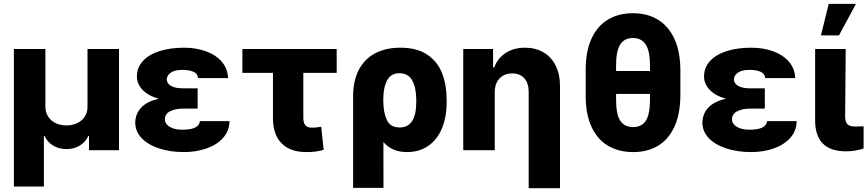

<svg xmlns="http://www.w3.org/2000/svg" viewBox="-20 -787 4549 1006"><path d="M52.7 -530.3H217.8V-228.5Q217.8 -199.7 231.7 -177.2Q245.6 -154.8 270.8 -142.3Q295.9 -129.9 328.1 -129.9Q360.4 -129.9 385.7 -142.3Q411.1 -154.8 425 -177.2Q439 -199.7 438.5 -228.5V-530.3H603.5V0H446.3V-74.2H442.4Q427.7 -42 397.5 -23.9Q367.2 -5.9 328.1 -5.9Q289.1 -5.9 258.8 -23.9Q228.5 -42 213.9 -74.2H210V190.4H52.7Z M812 -269.5Q757.3 -284.7 727.3 -315.9Q697.3 -347.2 697.3 -385.7Q697.3 -433.6 729 -467.8Q760.7 -502 816.7 -519.5Q872.6 -537.1 944.3 -537.1Q1007.8 -537.1 1059.8 -518.1Q1111.8 -499 1142.6 -462.9Q1173.3 -426.8 1174.8 -377.9H1017.6Q1016.1 -400.4 994.1 -410.6Q972.2 -420.9 934.6 -420.9Q896 -420.9 875.2 -406.5Q854.5 -392.1 853.5 -371.1Q854.5 -349.1 876.7 -336.7Q898.9 -324.2 937.5 -324.2H1015.6V-217.8H937.5Q898.9 -217.8 871.3 -204.1Q843.8 -190.4 843.8 -161.1Q843.8 -147 854.2 -134.8Q864.7 -122.6 885.5 -115Q906.2 -107.4 934.6 -107.4Q980 -107.4 1002.4 -118.7Q1024.9 -129.9 1027.3 -152.3H1182.6Q1181.6 -100.6 1148.4 -64Q1115.2 -27.3 1061 -8.8Q1006.8 9.8 944.3 9.8Q872.6 9.8 814.5 -9Q756.3 -27.8 722.7 -62.7Q689 -97.7 688.5 -144.5Q689.5 -191.4 720.5 -223.9Q751.5 -256.3 812 -269.5Z M1744.1 -405.3H1569.3V-169.9Q1569.3 -142.6 1580.1 -130.4Q1590.8 -118.2 1613.3 -118.2Q1628.9 -118.2 1640.1 -119.6Q1651.4 -121.1 1663.1 -123L1675.8 -2Q1653.8 4.4 1633.3 7.1Q1612.8 9.8 1584 9.8Q1501 9.8 1455.6 -35.9Q1410.2 -81.5 1410.2 -168.9V-405.3H1250V-530.3H1744.1Z M2078.1 -537.1Q2165 -537.1 2219.2 -500.2Q2273.4 -463.4 2296.9 -402.1Q2320.3 -340.8 2320.3 -262.7V-252.9Q2320.3 -173.3 2295.4 -114Q2270.5 -54.7 2223.6 -22.5Q2176.8 9.8 2112.3 9.8Q2033.7 9.8 1988.8 -43L1989.3 197.3H1830.1V-282.2Q1830.1 -363.3 1859.9 -420.7Q1889.6 -478 1945.3 -507.6Q2001 -537.1 2078.1 -537.1ZM2074.2 -119.1Q2161.1 -119.1 2161.1 -252.9V-262.7Q2161.1 -325.2 2140.6 -364.3Q2120.1 -403.3 2072.3 -403.3Q2028.3 -403.3 2008.3 -366Q1988.3 -328.6 1988.3 -265.6V-254.4Q1989.3 -195.3 2007.6 -157.2Q2025.9 -119.1 2074.2 -119.1Z M2572.3 0H2407.2V-530.3H2563.5V-433.6H2569.3Q2587.9 -482.4 2630.1 -509.8Q2672.4 -537.1 2730.5 -537.1Q2786.1 -537.1 2827.6 -512.7Q2869.1 -488.3 2891.6 -443.1Q2914.1 -397.9 2914.1 -337.9V199.2H2750V-306.6Q2750 -351.6 2727.1 -377Q2704.1 -402.3 2663.1 -402.3Q2622.1 -402.3 2597.2 -375.7Q2572.3 -349.1 2572.3 -303.7Z M3297.9 9.8Q3222.7 9.8 3166.5 -22.9Q3110.4 -55.7 3079.3 -122.3Q3048.3 -189 3048.8 -288.1V-418.9Q3048.3 -517.1 3079.1 -584.2Q3109.9 -651.4 3165.8 -684.6Q3221.7 -717.8 3296.9 -717.8Q3370.6 -717.8 3426.3 -684.6Q3481.9 -651.4 3513.2 -584.5Q3544.4 -517.6 3544.9 -418.9V-288.1Q3544.4 -189 3513.4 -122.3Q3482.4 -55.7 3427.2 -22.9Q3372.1 9.8 3297.9 9.8ZM3296.9 -587.9Q3250.5 -587.9 3229 -552.7Q3207.5 -517.6 3208 -441.4V-415H3385.7V-441.4Q3385.7 -520.5 3363 -554.2Q3340.3 -587.9 3296.9 -587.9ZM3297.9 -121.1Q3341.3 -121.1 3363.5 -153.8Q3385.7 -186.5 3385.7 -268.6V-294.9H3208V-268.6Q3207.5 -189.9 3229.2 -155.5Q3251 -121.1 3297.9 -121.1Z M3783.7 -269.5Q3729 -284.7 3699 -315.9Q3668.9 -347.2 3668.9 -385.7Q3668.9 -433.6 3700.7 -467.8Q3732.4 -502 3788.3 -519.5Q3844.2 -537.1 3916 -537.1Q3979.5 -537.1 4031.5 -518.1Q4083.5 -499 4114.3 -462.9Q4145 -426.8 4146.5 -377.9H3989.3Q3987.8 -400.4 3965.8 -410.6Q3943.8 -420.9 3906.2 -420.9Q3867.7 -420.9 3846.9 -406.5Q3826.2 -392.1 3825.2 -371.1Q3826.2 -349.1 3848.4 -336.7Q3870.6 -324.2 3909.2 -324.2H3987.3V-217.8H3909.2Q3870.6 -217.8 3843 -204.1Q3815.4 -190.4 3815.4 -161.1Q3815.4 -147 3825.9 -134.8Q3836.4 -122.6 3857.2 -115Q3877.9 -107.4 3906.2 -107.4Q3951.7 -107.4 3974.1 -118.7Q3996.6 -129.9 3999 -152.3H4154.3Q4153.3 -100.6 4120.1 -64Q4086.9 -27.3 4032.7 -8.8Q3978.5 9.8 3916 9.8Q3844.2 9.8 3786.1 -9Q3728 -27.8 3694.3 -62.7Q3660.6 -97.7 3660.2 -144.5Q3661.1 -191.4 3692.1 -223.9Q3723.1 -256.3 3783.7 -269.5Z M4411.1 -530.3 4408.2 -175.8Q4408.7 -146 4421.1 -135Q4433.6 -124 4462.9 -124Q4482.4 -124 4489.3 -125H4504.9V-8.8Q4460.9 5.9 4413.1 5.9Q4252.4 5.9 4251 -153.3V-530.3ZM4322.3 -766.6H4464.8L4376 -601.6H4281.2Z"/></svg>

Font: Pretendard JP ExtraBold
Style: Regular
Weight: 800
Designer: Base glyphs from Inter by Rasmus Andersson; Hangeul glyphs from Noto Sans CJK(Source Han Sans) by Jang Soo-young and Kan
Foundry: Kil Hyung-jin
Version: Version 1.309